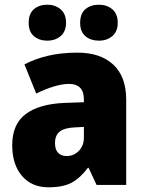

<svg xmlns="http://www.w3.org/2000/svg" viewBox="-20 -787 616 817"><path d="M310 -563Q407 -563 462 -512Q517 -461 517 -363V0H391L357 -73H354Q322 -30 285.5 -10Q249 10 186 10Q115 10 73.5 -38.5Q32 -87 32 -169Q32 -258 88.5 -301Q145 -344 252 -349L337 -352V-362Q337 -398 320.5 -414Q304 -430 275 -430Q245 -430 209 -419Q173 -408 134 -389L84 -513Q129 -537 185.5 -550Q242 -563 310 -563ZM299 -245Q253 -243 233.5 -226.5Q214 -210 214 -179Q214 -150 227.5 -136.5Q241 -123 263 -123Q294 -123 315.5 -145Q337 -167 337 -202V-247ZM102 -690Q102 -729 124.5 -748Q147 -767 181 -767Q215 -767 238 -747.5Q261 -728 261 -690Q261 -653 238 -633.5Q215 -614 181 -614Q147 -614 124.5 -633Q102 -652 102 -690ZM321 -690Q321 -729 343.5 -748Q366 -767 401 -767Q435 -767 458 -747.5Q481 -728 481 -690Q481 -653 458 -633.5Q435 -614 401 -614Q366 -614 343.5 -633Q321 -652 321 -690Z"/></svg>

Font: Noto Sans Myanmar UI SemiCondensed Black
Style: Regular
Weight: 900
Width: 4
Designer: Monotype Design Team
Foundry: Monotype Imaging Inc.
Version: Version 2.103; ttfautohint (v1.8.4.7-5d5b)